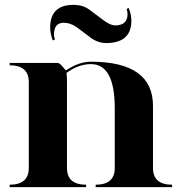

<svg xmlns="http://www.w3.org/2000/svg" viewBox="-20 -765 743 785"><path d="M345.2 -725.6 410.6 -676.8Q434.6 -661.1 450.7 -661.1Q501.5 -661.1 501.5 -708Q501.5 -717.8 497.6 -728.5L506.3 -732.4Q517.1 -704.1 517.1 -680.7Q517.1 -588.9 413.6 -588.9Q384.3 -588.9 356.9 -606.4L291.5 -655.3Q266.6 -671.9 240.7 -671.9Q200.7 -671.9 200.7 -624Q200.7 -615.2 204.6 -603.5L195.8 -599.6Q185.1 -628.9 185.1 -652.3Q185.1 -745.1 280.8 -745.1Q318.8 -745.1 345.2 -725.6ZM253.9 -429.7V-78.1Q253.9 -9.8 332 -9.8V0H19.5V-9.8Q97.7 -9.8 97.7 -78.1V-429.7Q97.7 -498 19.5 -498V-507.8H214.8Q223.6 -507.8 235.8 -492.7Q248 -477.5 250 -477.5Q302.7 -512.7 351.6 -512.7Q605.5 -512.7 605.5 -332V-78.1Q605.5 -9.8 683.6 -9.8V0H371.1V-9.8Q449.2 -9.8 449.2 -78.1V-322.3Q449.2 -502.9 351.6 -502.9Q300.8 -502.9 252 -466.8Q253.9 -449.2 253.9 -429.7Z"/></svg>

Font: spinweradBold
Style: Regular
Weight: 700
Width: 7
Version: Version 0.3 ; ttfautohint (v1.2) -l 8 -r 50 -G 200 -x 14 -D 